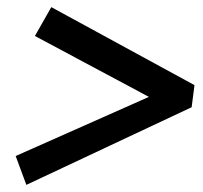

<svg xmlns="http://www.w3.org/2000/svg" viewBox="-20 -523 570 539"><path d="M54 -4 24 -85 398 -251 78 -422 124 -503 526 -284 518 -222Z"/></svg>

Font: Faustina Light SemiBold
Style: Italic
Weight: 600
Italic angle: -8°
Version: Version 1.200